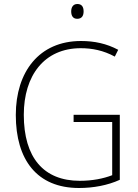

<svg xmlns="http://www.w3.org/2000/svg" viewBox="-20 -930 690 960"><path d="M367 -910C345 -910 336 -893 336 -873C336 -851 345 -836 366 -836C389 -836 398 -851 398 -873C398 -894 390 -910 367 -910ZM348 -356V-320H541V-54C497 -37 442 -26 379 -26C198 -26 99 -142 99 -356C99 -552 201 -689 384 -689C440 -689 497 -678 554 -647L571 -681C513 -712 452 -725 385 -725C176 -725 59 -571 59 -355C59 -131 165 10 375 10C446 10 518 -3 579 -31V-356Z"/></svg>

Font: Noto Sans Myanmar SemiCondensed ExtraLight
Style: Regular
Weight: 200
Width: 4
Designer: Monotype Design Team
Foundry: Monotype Imaging Inc.
Version: Version 2.107